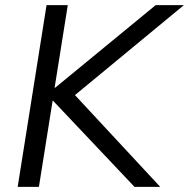

<svg xmlns="http://www.w3.org/2000/svg" viewBox="-20 -725 733 745"><path d="M48.6 0 160.6 -705H243L191.9 -384.5H193.9L583.9 -705H693.4L247.5 -336.7L248.3 -380.3L601.6 0H501.8L186.1 -333.8H184.1L131 0Z"/></svg>

Font: Nunito Sans 12pt ExtraLight
Style: Italic
Weight: 200
Italic angle: -9°
Designer: Vernon Adams
Foundry: Vernon Adams
Version: Version 3.101;gftools[0.9.27]